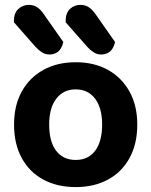

<svg xmlns="http://www.w3.org/2000/svg" viewBox="-20 -745 615 780"><path d="M537.7 -238.9Q537.7 -161 506.8 -104Q476 -47.1 419.8 -16.1Q363.6 15 287.6 15Q211.9 15 155.5 -15.7Q99.1 -46.3 68.1 -103.3Q37.1 -160.3 37.1 -238.9Q37.1 -316.9 68.6 -373.5Q100.1 -430.2 156.5 -461.2Q213 -492.2 287.8 -492.2Q362.7 -492.2 418.8 -460.9Q474.9 -429.6 506.3 -372.7Q537.7 -315.9 537.7 -238.9ZM287.4 -381.9Q237.7 -381.9 208.8 -344.3Q179.8 -306.7 179.8 -238.9Q179.8 -169.4 208.2 -132.3Q236.7 -95.2 287.6 -95.2Q338.4 -95.2 366.7 -132.8Q394.9 -170.4 394.9 -238.9Q394.9 -306.1 366.4 -344Q337.8 -381.9 287.4 -381.9ZM124.8 -554.2 36.5 -654.5V-660.5Q36.5 -692.1 54.6 -708.6Q72.7 -725.2 96.9 -725.2Q117.1 -725.2 131.7 -715.1Q146.3 -705 158.6 -686.4L237.3 -574.1Q230.3 -546.2 215.7 -534.9Q201.1 -523.6 180.9 -523.6Q163.9 -523.6 150.2 -532.6Q136.4 -541.5 124.8 -554.2ZM335 -554.2 246.7 -654.5V-659.9Q246.7 -692.1 264.3 -708.6Q281.9 -725.2 306.1 -725.2Q327 -725.2 341.5 -715.1Q355.9 -705 368.9 -686.4L447.5 -574.1Q440.6 -546.2 426 -534.9Q411.4 -523.6 390.5 -523.6Q374.2 -523.6 360.6 -532.4Q347 -541.2 335 -554.2Z"/></svg>

Font: Baloo Tamma 2
Style: Regular
Weight: 400
Designer: Divya Kowshik, Shuchita Grover and Ek Type
Foundry: Ek Type
Version: Version 1.700